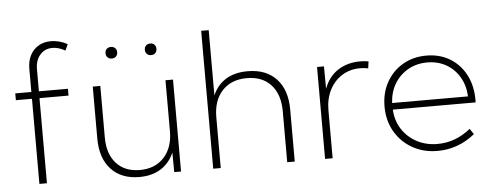

<svg xmlns="http://www.w3.org/2000/svg" viewBox="-50 -876 2606 1016"><g transform="rotate(-5 1253.0 -368.5)"><path d="M162.1 0H122.1V-452.1H36.6V-488.3H122.1V-612.3Q122.1 -652.8 137.9 -683.1Q153.8 -713.4 182.1 -730.2Q210.4 -747.1 248.5 -747.1Q270 -747.1 292.5 -741.2Q314.9 -735.4 335.9 -723.6L320.8 -690.9Q303.7 -700.7 286.9 -705.8Q270 -710.9 253.4 -710.9Q212.4 -710.9 187.3 -681.9Q162.1 -652.8 162.1 -605V-488.3H316.4V-452.1H162.1Z M874.5 0H838.4L837.4 -104Q813.5 -48.8 766.6 -19.5Q719.7 9.8 653.3 9.8Q557.1 9.8 502.7 -49.1Q448.2 -107.9 448.2 -212.4V-488.3H488.3V-214.4Q488.3 -127 533.7 -76.9Q579.1 -26.9 658.7 -26.9Q739.3 -26.9 786.9 -78.6Q834.5 -130.4 834.5 -217.3V-488.3H874.5ZM771 -627.4Q756.8 -627.4 748.3 -636Q739.7 -644.5 739.7 -658.2Q739.7 -672.4 748.3 -680.7Q756.8 -689 771 -689Q784.7 -689 793 -680.7Q801.3 -672.4 801.3 -658.2Q801.3 -644.5 793 -636Q784.7 -627.4 771 -627.4ZM562 -627.4Q547.9 -627.4 539.3 -636Q530.8 -644.5 530.8 -658.2Q530.8 -672.4 539.3 -680.7Q547.9 -689 561.5 -689Q575.7 -689 584.2 -680.7Q592.8 -672.4 592.8 -658.2Q592.8 -644.5 584.2 -636Q575.7 -627.4 562 -627.4Z M1045.4 0V-732.4H1085.4V-386.2Q1135.7 -498 1271.5 -498Q1369.1 -498 1423.8 -439.5Q1478.5 -380.9 1478.5 -276.4V0H1438.5V-270Q1438.5 -360.4 1392.3 -411.1Q1346.2 -461.9 1263.7 -461.9Q1181.2 -461.9 1133.3 -410.4Q1085.4 -358.9 1085.4 -270V0Z M1679.7 0H1639.6V-488.3H1676.3L1677.2 -369.1Q1700.2 -432.1 1750.5 -465.1Q1800.8 -498 1869.1 -498Q1880.4 -498 1891.4 -497.1Q1902.3 -496.1 1913.6 -494.1L1908.7 -457.5Q1886.7 -461.9 1866.2 -461.9Q1811.5 -461.9 1769.3 -435.3Q1727.1 -408.7 1703.4 -362.1Q1679.7 -315.4 1679.7 -255.4Z M2435.5 -62Q2346.7 9.8 2236.8 9.8Q2162.1 9.8 2103.3 -23.7Q2044.4 -57.1 2010.7 -115.5Q1977.1 -173.8 1977.1 -248.5Q1977.1 -320.8 2008.5 -377.2Q2040 -433.6 2095.2 -465.8Q2150.4 -498 2220.7 -498Q2291 -498 2345 -465.6Q2398.9 -433.1 2429.2 -375.5Q2459.5 -317.9 2459.5 -242.7V-228.5H2019.5Q2022.5 -169.4 2052 -124Q2081.5 -78.6 2130.4 -52.7Q2179.2 -26.9 2239.7 -26.9Q2335.4 -26.9 2415.5 -91.8ZM2018.6 -263.7H2421.9Q2418.9 -322.3 2392.8 -366.7Q2366.7 -411.1 2322.8 -436.3Q2278.8 -461.4 2222.2 -461.4Q2165.5 -461.4 2120.6 -436Q2075.7 -410.6 2048.8 -366.5Q2022 -322.3 2018.6 -263.7Z"/></g></svg>

Font: Kumbh Sans ExtraLight
Style: Regular
Weight: 250
Version: Version 1.005